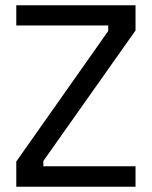

<svg xmlns="http://www.w3.org/2000/svg" viewBox="-20 -710 578 731"><path d="M42 1V-95L392 -592V-613H42V-690H496V-594L145 -97V-77H496V1Z"/></svg>

Font: Cairo Medium
Style: Regular
Weight: 500
Designer: Mohamed Gaber, Accademia di Belle Arti di Urbino
Foundry: Kief Type Foundry, Accademia di Belle Arti di Urbino
Version: Version 3.117